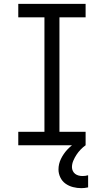

<svg xmlns="http://www.w3.org/2000/svg" viewBox="-20 -755 540 998"><path d="M75 0V-70H211V-665H75V-735H425V-665H289V-70H425V0ZM403 223Q381 223 359.5 217.5Q338 212 320.5 199.5Q303 187 293.5 167Q284 147 284 126Q284 97 297 70.5Q310 44 329.5 23Q349 2 373.5 -13.5Q398 -29 425 -40V0Q411 10 399 22.5Q387 35 377.5 49.5Q368 64 361 80.5Q354 97 354 114Q354 124 358.5 133.5Q363 143 371 149Q379 155 389 157.5Q399 160 409 160Q416 160 423.5 159Q431 158 438 156V219Q429 221 420 222Q411 223 403 223Z"/></svg>

Font: Iosevka srxl
Style: Regular
Weight: 400
Monospace: yes
Designer: Belleve Invis
Foundry: Belleve Invis
Version: Version 33.0.1; ttfautohint (v1.8.3)